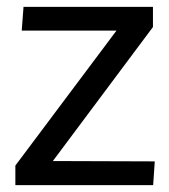

<svg xmlns="http://www.w3.org/2000/svg" viewBox="-20 -540 494 560"><path d="M24.8 -57.1 319.8 -450.8H43.4L48.6 -520H426.1V-461.2L134.2 -70.3L431.4 -69.3L426.7 0H24.8Z"/></svg>

Font: Murecho Thin
Style: Regular
Weight: 100
Designer: Neil Summerour
Foundry: Positype
Version: Version 1.010